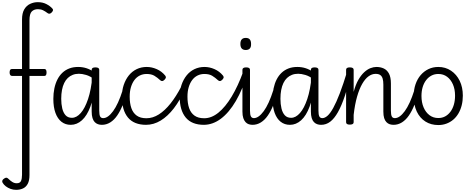

<svg xmlns="http://www.w3.org/2000/svg" viewBox="-69 -1139 4372 1778"><path d="M80 619Q53 619 28.5 610Q4 601 -15 586.5Q-34 572 -45 553Q-51 542 -47 532Q-43 522 -30 514Q-18 506 -9.5 506.5Q-1 507 9 517Q25 533 44 545.5Q63 558 86 558Q116 558 125.5 537Q135 516 135 479V-436H42Q32 -436 26 -444Q20 -452 20 -468Q20 -500 41 -500H135V-958Q135 -1017 155.5 -1052Q176 -1087 210 -1103Q244 -1119 281 -1119Q326 -1119 360 -1101.5Q394 -1084 415 -1061Q424 -1052 421.5 -1042.5Q419 -1033 409 -1023Q399 -1013 389.5 -1012Q380 -1011 371 -1018Q350 -1034 329.5 -1044Q309 -1054 282 -1054Q247 -1054 225.5 -1033Q204 -1012 204 -951V-500H343Q362 -500 362 -468Q362 -436 343 -436H204V482Q204 533 188 563Q172 593 144 606Q116 619 80 619Z M586 17Q536 17 500 -11.5Q464 -40 444.5 -93.5Q425 -147 425 -223Q425 -275 434.5 -320.5Q444 -366 462.5 -402.5Q481 -439 508.5 -465Q536 -491 572.5 -505Q609 -519 654 -519Q695 -519 731 -507.5Q767 -496 807 -469V-403Q766 -434 728.5 -445Q691 -456 662 -456Q631 -456 605 -446Q579 -436 559 -417Q539 -398 525.5 -370Q512 -342 505 -305.5Q498 -269 498 -224Q498 -175 507.5 -135Q517 -95 538.5 -71.5Q560 -48 597 -48Q640 -48 679 -92.5Q718 -137 746.5 -222Q775 -307 786 -429L807 -356Q799 -235 768 -151.5Q737 -68 690 -25.5Q643 17 586 17ZM874 17Q855 17 838 11Q821 5 808 -8.5Q795 -22 787.5 -46Q780 -70 780 -107V-493Q780 -504 788.5 -509.5Q797 -515 815 -515Q832 -515 841 -509.5Q850 -504 850 -493V-115Q850 -77 858 -61Q866 -45 887 -45Q899 -45 905 -35.5Q911 -26 909.5 -14Q908 -2 899.5 7.5Q891 17 874 17Z M874 17Q861 17 855 7.5Q849 -2 850 -14Q851 -26 860 -35.5Q869 -45 886 -45Q909 -45 932 -61.5Q955 -78 978.5 -110Q1002 -142 1024 -190Q1046 -238 1066 -301Q1071 -313 1081.5 -314.5Q1092 -316 1100.5 -310Q1109 -304 1105 -291Q1090 -224 1067.5 -167.5Q1045 -111 1016.5 -69.5Q988 -28 952 -5.5Q916 17 874 17Z M1285 17Q1172 17 1116 -50.5Q1060 -118 1060 -243Q1060 -303 1077 -353Q1094 -403 1124 -440.5Q1154 -478 1196.5 -498.5Q1239 -519 1290 -519Q1336 -519 1382 -499Q1428 -479 1461 -439Q1469 -428 1467 -420Q1465 -412 1455 -401Q1444 -390 1435 -388.5Q1426 -387 1416 -395Q1388 -421 1360.5 -437.5Q1333 -454 1289 -454Q1254 -454 1225 -439.5Q1196 -425 1175.5 -397.5Q1155 -370 1143.5 -331.5Q1132 -293 1132 -244Q1132 -182 1147.5 -137.5Q1163 -93 1197 -68.5Q1231 -44 1286 -44Q1299 -44 1305 -34.5Q1311 -25 1311 -13.5Q1311 -2 1304.5 7.5Q1298 17 1285 17Z M1282 17Q1274 17 1269.5 7.5Q1265 -2 1265 -13.5Q1265 -25 1270.5 -34.5Q1276 -44 1287 -44Q1346 -44 1402 -79.5Q1458 -115 1510 -180.5Q1562 -246 1609 -336Q1614 -345 1623.5 -341.5Q1633 -338 1640.5 -330Q1648 -322 1643 -312Q1598 -210 1541 -136Q1484 -62 1419 -22.5Q1354 17 1282 17Z M1820 17Q1707 17 1651 -50.5Q1595 -118 1595 -243Q1595 -303 1612 -353Q1629 -403 1659 -440.5Q1689 -478 1731.5 -498.5Q1774 -519 1825 -519Q1871 -519 1917 -499Q1963 -479 1996 -439Q2004 -428 2002 -420Q2000 -412 1990 -401Q1979 -390 1970 -388.5Q1961 -387 1951 -395Q1923 -421 1895.5 -437.5Q1868 -454 1824 -454Q1789 -454 1760 -439.5Q1731 -425 1710.5 -397.5Q1690 -370 1678.5 -331.5Q1667 -293 1667 -244Q1667 -182 1682.5 -137.5Q1698 -93 1732 -68.5Q1766 -44 1821 -44Q1834 -44 1840 -34.5Q1846 -25 1846 -13.5Q1846 -2 1839.5 7.5Q1833 17 1820 17Z M1817 17Q1801 17 1794 7.5Q1787 -2 1788 -13.5Q1789 -25 1797.5 -34.5Q1806 -44 1822 -44Q1890 -44 1954 -96Q2018 -148 2076.5 -245Q2135 -342 2184 -477Q2188 -487 2198.5 -487Q2209 -487 2218 -480.5Q2227 -474 2224 -464Q2178 -311 2115 -203.5Q2052 -96 1976.5 -39.5Q1901 17 1817 17Z M2271 17Q2252 17 2235 11.5Q2218 6 2205 -8Q2192 -22 2184 -45.5Q2176 -69 2176 -106V-493Q2176 -504 2185 -509.5Q2194 -515 2210 -515Q2228 -515 2237 -509.5Q2246 -504 2246 -493V-115Q2246 -77 2254.5 -61Q2263 -45 2284 -45Q2296 -45 2301.5 -35.5Q2307 -26 2305.5 -14Q2304 -2 2295.5 7.5Q2287 17 2271 17ZM2207 -676Q2182 -676 2169.5 -690Q2157 -704 2157 -732Q2157 -760 2169.5 -774Q2182 -788 2207 -788Q2232 -788 2244 -774Q2256 -760 2256 -732Q2257 -704 2244.5 -690Q2232 -676 2207 -676Z M2269 17Q2256 17 2250 7.5Q2244 -2 2245 -14Q2246 -26 2255 -35.5Q2264 -45 2281 -45Q2304 -45 2327 -61.5Q2350 -78 2373.5 -110Q2397 -142 2419 -190Q2441 -238 2461 -301Q2466 -313 2476.5 -314.5Q2487 -316 2495.5 -310Q2504 -304 2500 -291Q2485 -224 2462.5 -167.5Q2440 -111 2411.5 -69.5Q2383 -28 2347 -5.5Q2311 17 2269 17Z M2616 17Q2566 17 2530 -11.5Q2494 -40 2474.5 -93.5Q2455 -147 2455 -223Q2455 -275 2464.5 -320.5Q2474 -366 2492.5 -402.5Q2511 -439 2538.5 -465Q2566 -491 2602.5 -505Q2639 -519 2684 -519Q2725 -519 2761 -507.5Q2797 -496 2837 -469V-403Q2796 -434 2758.5 -445Q2721 -456 2692 -456Q2661 -456 2635 -446Q2609 -436 2589 -417Q2569 -398 2555.5 -370Q2542 -342 2535 -305.5Q2528 -269 2528 -224Q2528 -175 2537.5 -135Q2547 -95 2568.5 -71.5Q2590 -48 2627 -48Q2670 -48 2709 -92.5Q2748 -137 2776.5 -222Q2805 -307 2816 -429L2837 -356Q2829 -235 2798 -151.5Q2767 -68 2720 -25.5Q2673 17 2616 17ZM2904 17Q2885 17 2868 11Q2851 5 2838 -8.5Q2825 -22 2817.5 -46Q2810 -70 2810 -107V-493Q2810 -504 2818.5 -509.5Q2827 -515 2845 -515Q2862 -515 2871 -509.5Q2880 -504 2880 -493V-115Q2880 -77 2888 -61Q2896 -45 2917 -45Q2929 -45 2935 -35.5Q2941 -26 2939.5 -14Q2938 -2 2929.5 7.5Q2921 17 2904 17Z M2904 17Q2891 17 2885 7.5Q2879 -2 2880 -14Q2881 -26 2890 -35.5Q2899 -45 2916 -45Q2939 -45 2964 -67Q2989 -89 3017 -139.5Q3045 -190 3077.5 -274.5Q3110 -359 3148 -484Q3151 -495 3162 -497Q3173 -499 3182.5 -492.5Q3192 -486 3188 -473Q3156 -345 3125 -252.5Q3094 -160 3060.5 -100.5Q3027 -41 2989 -12Q2951 17 2904 17Z M3576 17Q3557 17 3540 11.5Q3523 6 3509.5 -8Q3496 -22 3488.5 -45.5Q3481 -69 3481 -106V-355Q3481 -389 3474.5 -411Q3468 -433 3452.5 -444Q3437 -455 3409 -455Q3375 -455 3343.5 -432Q3312 -409 3285 -362Q3258 -315 3237.5 -243.5Q3217 -172 3206 -75V-7Q3206 4 3197 9.5Q3188 15 3170 15Q3153 15 3144.5 9.5Q3136 4 3136 -7V-493Q3136 -504 3144.5 -509.5Q3153 -515 3170 -515Q3188 -515 3197 -509.5Q3206 -504 3206 -493V-288Q3224 -355 3249.5 -399.5Q3275 -444 3304 -470.5Q3333 -497 3362 -508Q3391 -519 3417 -519Q3454 -519 3484.5 -505Q3515 -491 3533 -457.5Q3551 -424 3551 -365V-115Q3551 -77 3559 -61Q3567 -45 3588 -45Q3600 -45 3606 -35.5Q3612 -26 3611 -14Q3610 -2 3601 7.5Q3592 17 3576 17Z M3575 17Q3562 17 3556 7.5Q3550 -2 3551 -14Q3552 -26 3561 -35.5Q3570 -45 3587 -45Q3610 -45 3633 -61.5Q3656 -78 3679.5 -110Q3703 -142 3725 -190Q3747 -238 3767 -301Q3772 -313 3782.5 -314.5Q3793 -316 3801.5 -310Q3810 -304 3806 -291Q3791 -224 3768.5 -167.5Q3746 -111 3717.5 -69.5Q3689 -28 3653 -5.5Q3617 17 3575 17Z M3990 19Q3922 19 3870.5 -13.5Q3819 -46 3790.5 -106Q3762 -166 3762 -250Q3762 -309 3779 -358.5Q3796 -408 3826.5 -443.5Q3857 -479 3898.5 -499Q3940 -519 3990 -519Q4056 -519 4107.5 -484.5Q4159 -450 4188 -390.5Q4217 -331 4217 -253Q4217 -205 4206.5 -163.5Q4196 -122 4176 -88Q4156 -54 4128 -30.5Q4100 -7 4065 6Q4030 19 3990 19ZM3990 -46Q4025 -46 4053 -61Q4081 -76 4102 -104Q4123 -132 4134 -170Q4145 -208 4145 -253Q4145 -312 4125.5 -357Q4106 -402 4071.5 -428Q4037 -454 3990 -454Q3955 -454 3926.5 -439Q3898 -424 3877 -396.5Q3856 -369 3845 -332Q3834 -295 3834 -250Q3834 -191 3853.5 -145Q3873 -99 3908 -72.5Q3943 -46 3990 -46Z"/></svg>

Font: Playwrite FR Moderne Light
Style: Regular
Weight: 300
Version: Version 1.002